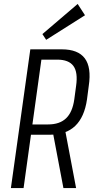

<svg xmlns="http://www.w3.org/2000/svg" viewBox="-20 -949 479 969"><path d="M133 -700H292Q374 -700 408 -654.5Q442 -609 428 -516L419 -447Q406 -358 359.5 -313.5Q313 -269 232 -269H133L141 -321H223Q281 -321 313.5 -352Q346 -383 355 -448L364 -515Q374 -584 350.5 -616Q327 -648 269 -648H176L192 -670L99 0H35ZM246 -285H310L364 0H300ZM409 -872 213 -748 194 -777 372 -929Z"/></svg>

Font: Pathway Extreme Condensed ExtraLight
Style: Italic
Weight: 250
Width: 3
Italic angle: -8°
Version: Version 1.001;gftools[0.9.26]